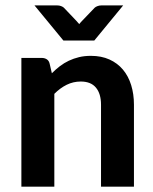

<svg xmlns="http://www.w3.org/2000/svg" viewBox="-20 -703 577 723"><path d="M60.5 0ZM60.5 0V-484.9H136.7Q148.4 -484.9 156.5 -479.5Q164.6 -474.1 167 -462.9L175.3 -427.2Q189.9 -441.9 205.6 -453.9Q221.2 -465.8 239.3 -474.4Q257.3 -482.9 277.6 -487.8Q297.9 -492.7 322.3 -492.7Q361.8 -492.7 392.1 -479Q422.4 -465.3 442.9 -440.9Q463.4 -416.5 473.9 -382.6Q484.4 -348.6 484.4 -308.6V0H360.4V-308.6Q360.4 -350.1 341.3 -373Q322.3 -396 284.2 -396Q255.9 -396 231.2 -383.8Q206.5 -371.6 184.6 -349.6V0ZM109.9 -682.6H195.8Q203.1 -682.6 209.7 -680.2Q216.3 -677.7 220.2 -674.3L267.6 -624.5Q272.9 -618.7 278.3 -612.3Q281.2 -615.7 283.9 -618.9Q286.6 -622.1 289.6 -625L336.4 -673.8Q339.8 -677.2 346.9 -679.9Q354 -682.6 361.3 -682.6H443.8L335 -550.3H218.8Z"/></svg>

Font: Carlito
Style: Bold
Weight: 700
Designer: Lukasz Dziedzic
Foundry: tyPoland Lukasz Dziedzic
Version: Version 1.104